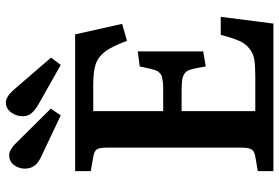

<svg xmlns="http://www.w3.org/2000/svg" viewBox="-174 -812 985 678"><g transform="rotate(-90 319.0 -472.5)"><path d="M429.2 -751 291 -829.1Q269.5 -841.3 258.8 -854.2Q248 -867.2 248 -884.8Q248 -908.2 261.7 -926.5Q275.4 -944.8 296.9 -944.8Q315.9 -944.8 339.8 -918.9L455.1 -785.2ZM251 -751 109.9 -817.9Q85.9 -828.1 74.5 -842.3Q63 -856.4 63 -877.9Q63 -899.4 75.9 -916.3Q88.9 -933.1 110.8 -933.1Q128.9 -933.1 151.9 -910.2L274.9 -786.1ZM54.2 0V-55.2L106 -64Q126 -67.4 131.6 -78.6Q137.2 -89.8 137.2 -115.2V-588.9Q137.2 -613.3 131.3 -623Q125.5 -632.8 104 -636.2L54.2 -645V-700.2H537.1L574.2 -534.2L514.2 -517.1Q495.1 -569.3 476.8 -593.8Q458.5 -618.2 432.9 -627.2Q407.2 -636.2 359.9 -636.2H266.1V-389.2H331.1Q346.2 -389.2 356 -389.4Q365.7 -389.6 374.8 -391.4Q383.8 -393.1 388.7 -394Q393.6 -395 398.7 -399.7Q403.8 -404.3 406 -407Q408.2 -409.7 411.1 -418.5Q414.1 -427.2 415.3 -432.9Q416.5 -438.5 419.4 -452.1Q420.4 -456.1 420.9 -458.5Q421.4 -460.9 422.1 -464.8Q422.9 -468.8 423.8 -472.2L477.1 -479V-248L423.8 -238.8Q415.5 -289.6 409.7 -300.8Q400.9 -318.4 375.5 -322.3Q362.8 -323.7 340.8 -324.2H266.1V-64H388.2Q427.2 -64 448.7 -67.6Q470.2 -71.3 487.5 -85.2Q504.9 -99.1 514.6 -121.6Q524.4 -144 535.2 -186H599.1L575.2 0Z"/></g></svg>

Font: Literata Book SemiBold
Style: Regular
Weight: 600
Designer: Latin by Veronika Burian and Jose Scaglione. Greek by Irene Vlachou. Cyrillic by Vera Evstafieva
Foundry: TypeTogether
Version: Version 2.003;PS 002.003;hotconv 1.0.88;makeotf.lib2.5.64775